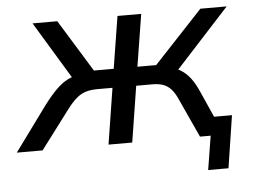

<svg xmlns="http://www.w3.org/2000/svg" viewBox="-86 -546 971 734"><g transform="rotate(-5 399.5 -178.5)"><path d="M684 130 705 0H664L675 -71H793L762 130ZM-39 0 86 -171Q114 -208 136 -229.5Q158 -251 179.5 -262Q201 -273 225 -276L208 -249L64 -487H159L282 -287H358L390 -487H481L449 -287H521L708 -487H809L591 -249L556 -275Q588 -272 610.5 -259Q633 -246 650 -223.5Q667 -201 681 -168L756 0H664L597 -146Q585 -174 571.5 -188.5Q558 -203 541 -209Q524 -215 501 -215H438L404 0H313L347 -215H289Q263 -215 244 -209Q225 -203 208 -188.5Q191 -174 170 -146L60 0Z"/></g></svg>

Font: Nunito Sans 12pt Medium
Style: Italic
Weight: 500
Italic angle: -9°
Designer: Vernon Adams
Foundry: Vernon Adams
Version: Version 3.101;gftools[0.9.27]